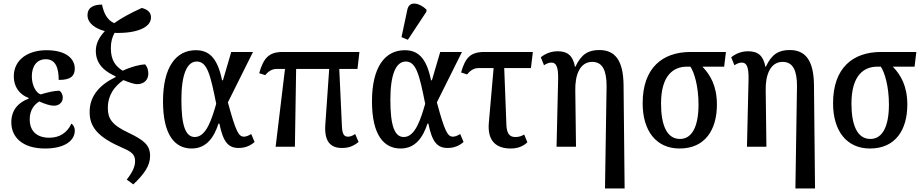

<svg xmlns="http://www.w3.org/2000/svg" viewBox="-20 -830 5217 1086"><path d="M235 10C348 10 403 -36 403 -91C403 -111 394 -124 384 -131C359 -77 315 -51 259 -51C181 -51 148 -96 148 -154C148 -213 179 -242 202 -256C236 -241 265 -232 285 -232C315 -232 335 -252 335 -277C335 -297 326 -311 316 -317C286 -317 247 -307 210 -296C184 -304 160 -347 160 -398C160 -458 190 -495 239 -495C296 -495 312 -443 312 -378C382 -377 403 -403 403 -442C403 -494 359 -546 243 -546C139 -546 58 -493 58 -398C58 -339 90 -295 142 -276V-272C90 -253 44 -213 44 -138C44 -54 107 10 235 10Z M734 213C794 156 829 109 829 52C829 -10 793 -38 705 -80C611 -124 590 -161 590 -219C590 -293 627 -341 678 -377C709 -364 740 -354 754 -354C793 -353 819 -377 819 -414C819 -432 814 -451 801 -466C774 -465 725 -454 674 -430C634 -455 607 -488 607 -558C607 -594 615 -621 628 -644C752 -640 834 -674 834 -731C834 -759 817 -776 782 -785C716 -755 665 -727 626 -699C585 -717 567 -757 557 -804C516 -804 475 -792 475 -744C475 -698 520 -668 573 -654C537 -616 522 -579 522 -542C522 -457 587 -420 634 -398V-394C549 -353 486 -291 487 -195C487 -108 539 -52 672 6C726 29 744 45 744 81C744 110 733 139 697 186Z M1064 10C1149 10 1191 -55 1216 -131H1221C1242 -27 1271 7 1330 7C1368 7 1398 -7 1420 -27L1401 -72C1387 -63 1372 -57 1360 -57C1330 -57 1314 -85 1269 -251L1411 -536H1288L1241 -376H1236C1209 -510 1157 -546 1087 -546C976 -546 902 -451 902 -257C902 -65 970 10 1064 10ZM1082 -55C1030 -55 1006 -118 1006 -266C1006 -410 1038 -482 1093 -482C1152 -482 1170 -408 1203 -243C1179 -161 1148 -55 1082 -55Z M1539 0H1648L1655 -440H1842L1820 -124C1814 -34 1846 7 1914 7C1949 7 1976 -1 2008 -27L1989 -72C1973 -61 1961 -57 1948 -57C1925 -57 1916 -73 1914 -116L1899 -440H2002L2013 -536H1578C1499 -536 1470 -499 1446 -416L1480 -405C1502 -431 1522 -440 1546 -440H1592Z M2287 -605 2392 -764V-776C2354 -813 2295 -829 2284 -775L2251 -620ZM2246 10C2331 10 2373 -55 2398 -131H2403C2424 -27 2453 7 2512 7C2550 7 2580 -7 2602 -27L2583 -72C2569 -63 2554 -57 2542 -57C2512 -57 2496 -85 2451 -251L2593 -536H2470L2423 -376H2418C2391 -510 2339 -546 2269 -546C2158 -546 2084 -451 2084 -257C2084 -65 2152 10 2246 10ZM2264 -55C2212 -55 2188 -118 2188 -266C2188 -410 2220 -482 2275 -482C2334 -482 2352 -408 2385 -243C2361 -161 2330 -55 2264 -55Z M2869 10C2910 10 2941 -4 2963 -25L2945 -69C2927 -59 2915 -55 2894 -55C2859 -55 2845 -79 2844 -131L2832 -445H2983L2994 -536H2720C2641 -536 2612 -504 2588 -420L2622 -409C2644 -436 2664 -445 2688 -445H2772L2745 -136C2736 -34 2785 10 2869 10Z M3402 236H3513L3507 -351C3505 -487 3460 -547 3370 -547C3308 -547 3268 -524 3235 -453H3232C3221 -513 3192 -540 3135 -540C3097 -540 3065 -527 3039 -506L3057 -461C3074 -472 3087 -476 3099 -476C3126 -476 3138 -452 3137 -384L3128 0H3238L3234 -318C3232 -402 3258 -480 3330 -480C3390 -480 3411 -428 3411 -343Z M3824 10C3969 10 4035 -97 4035 -238C4035 -344 3998 -406 3953 -453H4076L4086 -536H3886C3727 -536 3615 -446 3615 -246C3615 -89 3692 10 3824 10ZM3826 -44C3752 -44 3719 -122 3719 -244C3719 -404 3789 -453 3866 -453H3885C3907 -421 3931 -341 3931 -239C3931 -116 3895 -44 3826 -44Z M4479 236H4590L4584 -351C4582 -487 4537 -547 4447 -547C4385 -547 4345 -524 4312 -453H4309C4298 -513 4269 -540 4212 -540C4174 -540 4142 -527 4116 -506L4134 -461C4151 -472 4164 -476 4176 -476C4203 -476 4215 -452 4214 -384L4205 0H4315L4311 -318C4309 -402 4335 -480 4407 -480C4467 -480 4488 -428 4488 -343Z M4901 10C5046 10 5112 -97 5112 -238C5112 -344 5075 -406 5030 -453H5153L5163 -536H4963C4804 -536 4692 -446 4692 -246C4692 -89 4769 10 4901 10ZM4903 -44C4829 -44 4796 -122 4796 -244C4796 -404 4866 -453 4943 -453H4962C4984 -421 5008 -341 5008 -239C5008 -116 4972 -44 4903 -44Z"/></svg>

Font: Noto Serif Condensed Medium
Style: Regular
Weight: 500
Width: 3
Designer: Monotype Design Team
Foundry: Monotype Imaging Inc.
Version: Version 2.015